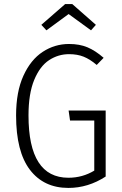

<svg xmlns="http://www.w3.org/2000/svg" viewBox="-20 -912 599 943"><path d="M489 -628 455 -593Q422 -621 391 -633.5Q360 -646 319 -646Q266 -646 221 -616.5Q176 -587 148 -519.5Q120 -452 120 -345Q120 -39 316 -39Q385 -39 443 -74V-320H324L317 -369H499V-45Q413 11 316 11Q195 11 127 -78Q59 -167 59 -345Q59 -461 95 -540Q131 -619 190 -657.5Q249 -696 319 -696Q371 -696 410 -679.5Q449 -663 489 -628ZM183 -790 300 -892H335L451 -790L427 -763L317 -843L208 -763Z"/></svg>

Font: Fira Sans Condensed Light
Style: Regular
Weight: 300
Width: 3
Designer: bBox Type GmbH & Carrois Corporate GbR & Edenspiekermann AG
Foundry: bBox Type GmbH & Carrois Corporate GbR & Edenspiekermann AG
Version: Version 4.301